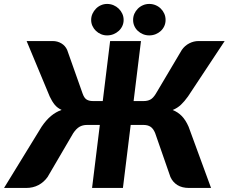

<svg xmlns="http://www.w3.org/2000/svg" viewBox="-62 -932 1134 952"><path d="M0 0ZM199 -728.5Q223 -728.5 242.2 -717Q261.5 -705.5 271 -684.5L348 -467Q356 -445 368.2 -438Q380.5 -431 397.5 -431H447.5L484 -728.5H637L600.5 -431H652Q669 -431 683 -438Q697 -445 710.5 -467L839.5 -684.5Q854 -705.5 876.2 -717Q898.5 -728.5 922.5 -728.5H1052L870 -453.5Q852.5 -429 835 -412.5Q817.5 -396 794 -386.5Q820 -376.5 839.2 -356.8Q858.5 -337 873 -304L984.5 0H876Q840.5 0 817.5 -14.5Q794.5 -29 783 -54.5L707.5 -271.5Q698.5 -294 684.8 -303.2Q671 -312.5 650 -312.5H586L547.5 0H394.5L433 -312.5H369Q348 -312.5 332 -303.2Q316 -294 301 -271.5L174 -54.5Q156 -29 129 -14.5Q102 0 67 0H-42L144.5 -304Q167 -337 191 -357Q215 -377 243.5 -387Q222.5 -396.5 209.2 -412.8Q196 -429 184.5 -453.5L70 -728.5ZM551 -833Q551 -817 544.5 -803Q538 -789 526.8 -778.8Q515.5 -768.5 500.8 -762.5Q486 -756.5 469 -756.5Q453 -756.5 438.8 -762.5Q424.5 -768.5 413.8 -778.8Q403 -789 396.5 -803Q390 -817 390 -833Q390 -849.5 396.5 -863.8Q403 -878 413.8 -889Q424.5 -900 438.8 -906.2Q453 -912.5 469 -912.5Q486 -912.5 500.8 -906.2Q515.5 -900 526.8 -889Q538 -878 544.5 -863.8Q551 -849.5 551 -833ZM759 -833Q759 -817 752.8 -803Q746.5 -789 735.5 -778.8Q724.5 -768.5 709.8 -762.5Q695 -756.5 678 -756.5Q661.5 -756.5 647 -762.5Q632.5 -768.5 621.5 -778.8Q610.5 -789 604.2 -803Q598 -817 598 -833Q598 -849.5 604.2 -863.8Q610.5 -878 621.5 -889Q632.5 -900 647 -906.2Q661.5 -912.5 678 -912.5Q695 -912.5 709.8 -906.2Q724.5 -900 735.5 -889Q746.5 -878 752.8 -863.8Q759 -849.5 759 -833Z"/></svg>

Font: Lato Black
Style: Italic
Weight: 900
Italic angle: -7°
Designer: Lukasz Dziedzic
Foundry: tyPoland Lukasz Dziedzic
Version: Version 2.007; 2014-02-27